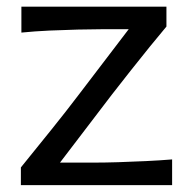

<svg xmlns="http://www.w3.org/2000/svg" viewBox="-20 -541 560 561"><path d="M41 0V-51.8Q86.9 -108.4 130.1 -162.1Q173.3 -215.8 210 -264.2L356 -455.6H275.4Q247.1 -455.6 207.3 -454.6Q167.5 -453.6 124.5 -451.7Q81.5 -449.7 42.5 -445.8V-521.5H466.3V-463.4Q445.3 -438.5 417.7 -404.5Q390.1 -370.6 361.3 -334Q332.5 -297.4 306.6 -264.2L155.3 -65.9H257.8Q286.6 -65.9 325.7 -67.1Q364.7 -68.4 406.2 -70.3Q447.8 -72.3 482.9 -75.2V0Z"/></svg>

Font: Pinar DS2-Regular
Style: Regular
Weight: 400
Designer: Amin Abedi
Version: Version 2.000